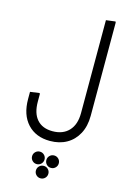

<svg xmlns="http://www.w3.org/2000/svg" viewBox="-179 -833 942 1430"><g transform="rotate(15 291.5 -118.5)"><path d="M453 -212V-746L525 -755L528 -747V-212ZM282 231Q173 231 109 162Q45 93 45 -29H120Q120 61 162 108.5Q204 156 282 156Q362 156 407.5 107.5Q453 59 453 -29H528Q528 52 496.5 110.5Q465 169 410 200Q355 231 282 231ZM45 -29V-84L117 -94L120 -86V-29ZM453 -29V-353L525 -362L528 -354V-29ZM232 423Q212 423 198 409Q184 395 184 375Q184 355 198 341Q212 327 232 327Q252 327 266 341Q280 355 280 375Q280 395 266 409Q252 423 232 423ZM342 423Q322 423 308 409Q294 395 294 375Q294 355 308 341Q322 327 342 327Q362 327 376 341Q390 355 390 375Q390 395 376 409Q362 423 342 423ZM287 518Q267 518 253 504Q239 490 239 470Q239 450 253 436Q267 422 287 422Q307 422 321 436Q335 450 335 470Q335 490 321 504Q307 518 287 518Z"/></g></svg>

Font: Fustat
Style: Regular
Weight: 400
Designer: Mohamed Gaber, Khaled Hosny, Laura Garcia Mut
Foundry: Kief Type Foundry, Alif Type Foundry, Hard Type Foundry
Version: Version 1.007